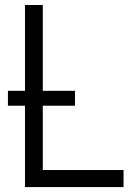

<svg xmlns="http://www.w3.org/2000/svg" viewBox="-20 -760 534 780"><path d="M12.2 -330.6V-391.1H81.5V-739.7H153.8V-391.1H284.7V-330.6H153.8V-69.3H481.9V0H81.5V-330.6Z"/></svg>

Font: News Cycle
Style: Regular
Weight: 500
Version: Version 0.5.2